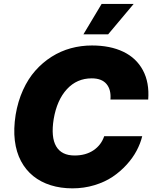

<svg xmlns="http://www.w3.org/2000/svg" viewBox="-20 -975 808 1004"><path d="M755 -454.5H557.5Q561.8 -506 536.9 -535.7Q512.1 -565.3 459.5 -565.3Q382.1 -565.3 329.9 -508.7Q277.7 -452.1 260.7 -352.3Q245.7 -257.5 273.8 -209.7Q301.8 -161.9 370 -161.9Q428.3 -161.9 468.8 -189.1Q509.2 -216.3 524.9 -262.8H723.7Q714.5 -224.8 694.4 -187Q674.4 -149.1 641.9 -113.5Q609.4 -77.8 568.7 -50.4Q528.1 -23.1 473.5 -6.6Q419 9.9 358.7 9.9Q297.2 9.9 245.2 -6.4Q193.2 -22.7 153.9 -54.3Q114.7 -85.9 89.8 -132.6Q65 -179.3 57.5 -240.1Q50.1 -300.8 61.8 -375Q73.5 -445 100.3 -504.1Q127.1 -563.2 165 -605.8Q202.8 -648.4 250 -678.3Q297.2 -708.1 350.5 -722.7Q403.8 -737.2 460.9 -737.2Q556.1 -737.2 624.5 -704.5Q692.8 -671.9 727.3 -607.6Q761.7 -543.3 755 -454.5ZM416.2 -795.5 511.4 -954.5H679L545.5 -795.5Z"/></svg>

Font: Karasuma Gothic
Style: Italic
Weight: 900
Italic angle: -9.39999°
Designer: Rasmus Andersson / Ryoko Nishizuka
Foundry: Genbu
Version: Version 1.00